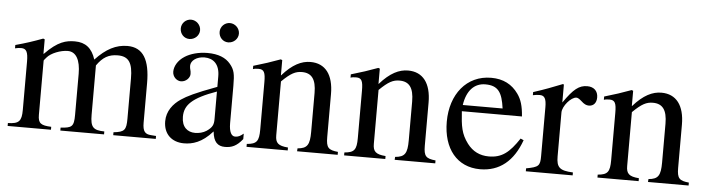

<svg xmlns="http://www.w3.org/2000/svg" viewBox="-43 -796 3605 980"><g transform="rotate(5 1760.0 -306.0)"><path d="M775 0V-15L749 -17C719 -19 706 -32 706 -77V-280C706 -398 671 -460 590 -460C532 -460 481 -434 427 -376C409 -433 375 -460 321 -460C276 -460 234 -451 168 -383H166V-457L158 -460C107 -441 74 -430 19 -415V-398C32 -401 40 -402 51 -402C77 -402 86 -385 86 -336V-88C86 -30 72 -16 16 -15V0H238V-15C185 -17 170 -27 170 -70V-348C170 -350 176 -357 183 -365C203 -389 252 -408 289 -408C332 -408 354 -366 354 -297V-86C354 -25 343 -19 286 -15V0H510V-15C453 -16 438 -30 438 -95V-347C468 -390 498 -408 545 -408C602 -408 622 -375 622 -296V-90C622 -32 613 -21 557 -15V0Z M1151 -572C1151 -599 1128 -622 1101 -622C1074 -622 1052 -600 1052 -573C1052 -545 1073 -523 1100 -523C1128 -523 1151 -545 1151 -572ZM952 -572C952 -599 929 -622 902 -622C875 -622 853 -600 853 -573C853 -545 874 -523 901 -523C929 -523 952 -545 952 -572ZM1220 -66C1203 -52 1193 -47 1177 -47C1159 -47 1146 -67 1146 -113V-304C1146 -365 1142 -386 1118 -415C1094 -444 1056 -460 1000 -460C955 -460 913 -448 885 -430C850 -408 834 -376 834 -350C834 -323 856 -304 877 -304C903 -304 923 -326 923 -345C923 -366 917 -369 917 -387C917 -414 947 -436 987 -436C1032 -436 1065 -408 1065 -346V-292C952 -250 915 -231 885 -211C846 -185 815 -146 815 -94C815 -28 858 10 920 10C963 10 1012 -3 1065 -63H1066C1071 -10 1093 10 1130 10C1164 10 1190 0 1220 -38ZM1065 -127C1065 -98 1059 -84 1030 -64C1013 -53 992 -48 972 -48C933 -48 903 -72 903 -125C903 -156 913 -180 937 -202C962 -225 1003 -246 1065 -268Z M1707 0V-15C1658 -20 1646 -31 1646 -85V-306C1646 -405 1604 -460 1528 -460C1482 -460 1436 -438 1384 -379H1383V-457L1375 -460C1326 -442 1293 -431 1238 -415V-398C1245 -401 1256 -402 1267 -402C1295 -402 1302 -386 1302 -337V-94C1302 -35 1291 -19 1240 -15V0H1451V-15C1400 -19 1386 -33 1386 -72V-348C1432 -393 1456 -405 1489 -405C1538 -405 1562 -375 1562 -304V-105C1562 -39 1550 -19 1500 -15L1499 0Z M2207 0V-15C2158 -20 2146 -31 2146 -85V-306C2146 -405 2104 -460 2028 -460C1982 -460 1936 -438 1884 -379H1883V-457L1875 -460C1826 -442 1793 -431 1738 -415V-398C1745 -401 1756 -402 1767 -402C1795 -402 1802 -386 1802 -337V-94C1802 -35 1791 -19 1740 -15V0H1951V-15C1900 -19 1886 -33 1886 -72V-348C1932 -393 1956 -405 1989 -405C2038 -405 2062 -375 2062 -304V-105C2062 -39 2050 -19 2000 -15L1999 0Z M2630 -164C2581 -90 2543 -59 2476 -59C2430 -59 2393 -77 2365 -114C2329 -162 2324 -201 2319 -277H2627C2623 -331 2613 -363 2593 -391C2561 -436 2516 -460 2454 -460C2328 -460 2247 -358 2247 -217C2247 -79 2319 10 2437 10C2537 10 2607 -48 2646 -157ZM2321 -309C2332 -384 2371 -424 2427 -424C2493 -424 2514 -390 2525 -309Z M2826 -458 2821 -460C2768 -439 2732 -425 2673 -406V-390C2687 -393 2696 -394 2708 -394C2733 -394 2742 -378 2742 -334V-84C2742 -34 2735 -27 2671 -15V0H2911V-15C2843 -18 2826 -33 2826 -90V-315C2826 -347 2868 -397 2896 -397C2902 -397 2911 -392 2922 -382C2938 -367 2949 -362 2962 -362C2986 -362 3001 -379 3001 -407C3001 -440 2980 -460 2946 -460C2904 -460 2876 -438 2826 -366Z M3505 0V-15C3456 -20 3444 -31 3444 -85V-306C3444 -405 3402 -460 3326 -460C3280 -460 3234 -438 3182 -379H3181V-457L3173 -460C3124 -442 3091 -431 3036 -415V-398C3043 -401 3054 -402 3065 -402C3093 -402 3100 -386 3100 -337V-94C3100 -35 3089 -19 3038 -15V0H3249V-15C3198 -19 3184 -33 3184 -72V-348C3230 -393 3254 -405 3287 -405C3336 -405 3360 -375 3360 -304V-105C3360 -39 3348 -19 3298 -15L3297 0Z"/></g></svg>

Font: XITS Math
Style: Regular
Weight: 400
Designer: MicroPress Inc., with final additions and corrections provided by Coen Hoffman, Elsevier (retired)
Version: Version 1.108